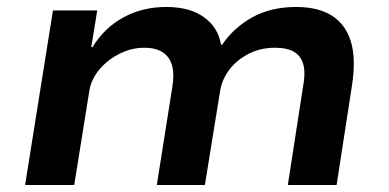

<svg xmlns="http://www.w3.org/2000/svg" viewBox="-20 -531 1116 551"><path d="M52 0 132 -501H259L242 -396L245 -395Q279 -451 334 -481Q389 -511 457 -511Q525 -511 565.5 -481.5Q606 -452 614 -404L617 -402Q650 -451 703.5 -481Q757 -511 830 -511Q893 -511 932.5 -486Q972 -461 987 -411.5Q1002 -362 990 -285L946 0H806L849 -278Q857 -319 851 -344Q845 -369 825 -381.5Q805 -394 769 -394Q727 -394 692.5 -376Q658 -358 637 -329.5Q616 -301 611 -266L568 0H430L474 -278Q481 -319 473.5 -344Q466 -369 446 -381.5Q426 -394 394 -394Q363 -394 335.5 -382.5Q308 -371 286.5 -353Q265 -335 252 -313Q239 -291 236 -268L193 0Z"/></svg>

Font: Nunito Sans 7pt SemiExpanded
Style: Bold Italic
Weight: 700
Width: 6
Italic angle: -9°
Designer: Vernon Adams
Foundry: Vernon Adams
Version: Version 3.101;gftools[0.9.27]